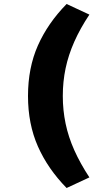

<svg xmlns="http://www.w3.org/2000/svg" viewBox="-20 -743 514 960"><path d="M313 197Q219 101 169.5 -11Q120 -123 120 -263Q120 -404 169.5 -515.5Q219 -627 313 -723L427 -670Q381 -601 351.5 -534.5Q322 -468 308 -401.5Q294 -335 294 -263Q294 -192 308 -125Q322 -58 351.5 8Q381 74 427 144Z"/></svg>

Font: Nunito Sans 7pt Expanded ExtraBold
Style: Regular
Weight: 800
Width: 7
Designer: Vernon Adams
Foundry: Vernon Adams
Version: Version 3.101;gftools[0.9.27]